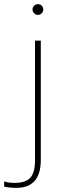

<svg xmlns="http://www.w3.org/2000/svg" viewBox="-80 -676 309 927"><path d="M103 -656Q114 -656 121.5 -648.5Q129 -641 129 -630Q129 -620 121.5 -612Q114 -604 103 -604Q93 -604 85 -612Q77 -620 77 -630Q77 -641 85 -648.5Q93 -656 103 -656ZM117 -480V96Q117 231 -1 231Q-33 231 -60 225V200Q-38 207 -10 207Q45 207 67 181.5Q89 156 89 98V-480Z"/></svg>

Font: Prompt Thin
Style: Regular
Weight: 100
Designer: Katatrad Team
Foundry: CadsonDemak
Version: Version 1.030